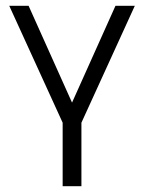

<svg xmlns="http://www.w3.org/2000/svg" viewBox="-20 -645 499 665"><path d="M218 -264 380 -625H447L262 -220V0H197V-220L12 -625H79L241 -264Z"/></svg>

Font: Changa ExtraLight ExtraLight
Style: Regular
Weight: 250
Version: Version 3.002; ttfautohint (v1.8.2)